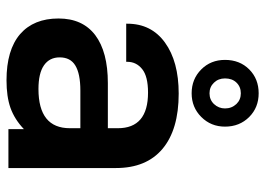

<svg xmlns="http://www.w3.org/2000/svg" viewBox="-133 -680 819 593"><g transform="rotate(90 276.5 -383.5)"><path d="M499 -332V0H378.9V-47.9Q348.6 -19 313 -6.3Q278.3 5.9 228 5.9Q134.3 5.9 85.4 -36.1Q37.1 -78.1 37.1 -154.8Q37.1 -229 88.4 -268.1Q140.1 -307.1 236.8 -307.1H376V-337.9Q376 -431.2 266.1 -431.2Q215.8 -431.2 193.4 -413.1Q170.9 -395 170.9 -367.2V-363.8H53.2V-367.2Q53.2 -441.4 111.3 -483.4Q169.9 -525.9 269 -525.9Q379.9 -525.9 439.5 -476.1Q499 -426.3 499 -332ZM376 -189.9V-222.2H259.8Q207.5 -222.2 182.1 -206.5Q157.2 -191.4 157.2 -158.2Q157.2 -127 181.6 -109.9Q206.1 -92.8 254.9 -92.8Q376 -92.8 376 -189.9ZM194.3 -595.7Q165 -625 165 -668.9Q165 -714.4 194.3 -743.7Q223.6 -772.9 268.1 -772.9Q312 -772.9 341.3 -743.7Q371.1 -713.9 371.1 -668.9Q371.1 -625.5 341.3 -595.7Q311.5 -565.9 268.1 -565.9Q224.1 -565.9 194.3 -595.7ZM301.3 -634.8Q314.9 -649.4 314.9 -668.9Q314.9 -689.5 301.3 -704.1Q288.1 -717.8 268.1 -717.8Q248 -717.8 234.9 -704.1Q222.2 -690.9 222.2 -668.9Q222.2 -648.4 235.4 -634.8Q248.5 -621.1 268.1 -621.1Q288.1 -621.1 301.3 -634.8Z"/></g></svg>

Font: D-DIN Exp
Style: DINExp-Bold
Weight: 700
Width: 7
Designer: Charles Nix
Foundry: Datto Inc.
Version: Version 1.00